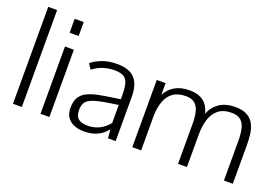

<svg xmlns="http://www.w3.org/2000/svg" viewBox="-98 -1024 1954 1340"><g transform="rotate(20 879.0 -354.0)"><path d="M64.5 0V-719.7H130.4V0Z M269 0V-499.5H335V0ZM266.6 -601.1V-704.6H333.5V-601.1Z M594.2 12.2Q555.7 12.2 522.9 -0.2Q490.2 -12.7 470.7 -40Q451.2 -67.4 451.2 -110.8Q451.2 -157.7 467.8 -187Q484.4 -216.3 517.1 -233.4Q549.8 -250.5 597.9 -260.5Q646 -270.5 709 -279.3L761.2 -287.1V-316.4Q761.2 -374.5 751.2 -406Q741.2 -437.5 717.3 -450Q693.4 -462.4 651.4 -462.4Q610.8 -462.4 570.1 -450Q529.3 -437.5 492.7 -408.7Q492.7 -408.7 488.5 -414.8Q484.4 -420.9 479.2 -428.7Q474.1 -436.5 470 -442.4Q465.8 -448.2 465.8 -448.2Q504.9 -478 550.8 -493.9Q596.7 -509.8 655.3 -509.8Q743.7 -509.8 785.4 -465.3Q827.1 -420.9 827.1 -328.1V0H770.5L764.2 -65.4Q736.8 -27.8 694.3 -7.8Q651.9 12.2 594.2 12.2ZM606.4 -34.2Q650.9 -34.2 689.7 -52.5Q728.5 -70.8 761.2 -110.8V-244.6L699.2 -235.4Q620.6 -223.6 580.3 -209.5Q540 -195.3 526.4 -173.6Q512.7 -151.9 512.7 -117.7Q512.7 -72.8 535.4 -53.5Q558.1 -34.2 606.4 -34.2Z M950.7 0V-499.5H1016.1V-413.1Q1041.5 -460.4 1085.4 -485.1Q1129.4 -509.8 1190.9 -509.8Q1242.2 -509.8 1273.9 -494.1Q1305.7 -478.5 1323 -452.1Q1340.3 -425.8 1347.7 -393.6Q1371.1 -450.2 1417.2 -480Q1463.4 -509.8 1531.2 -509.8Q1590.3 -509.8 1624 -489Q1657.7 -468.3 1673.3 -434.8Q1689 -401.4 1693.1 -361.8Q1697.3 -322.3 1697.3 -284.7V0H1631.3V-294.4Q1631.3 -345.7 1622.6 -383.5Q1613.8 -421.4 1590.1 -442.1Q1566.4 -462.9 1522.5 -462.9Q1459.5 -462.9 1423.1 -433.1Q1386.7 -403.3 1371.6 -353Q1356.4 -302.7 1356.4 -241.2V0H1290.5V-294.4Q1290.5 -345.7 1281.7 -383.5Q1272.9 -421.4 1249.5 -442.1Q1226.1 -462.9 1182.1 -462.9Q1122.6 -462.9 1086.7 -436.5Q1050.8 -410.2 1034.4 -364.7Q1018.1 -319.3 1016.1 -261.7L1016.6 0Z"/></g></svg>

Font: Pontano Sans Light
Style: Regular
Weight: 300
Designer: Vernon Adams
Foundry: Vernon Adams
Version: Version 2.001